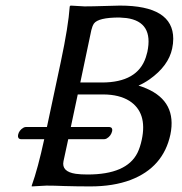

<svg xmlns="http://www.w3.org/2000/svg" viewBox="-20 -668 656 691"><path d="M308.6 -559.1 269 -371.1H346.7Q475.1 -371.1 504.9 -461.9Q507.8 -471.7 510.3 -481Q533.2 -589.4 435.5 -603Q422.9 -604.5 409.7 -605Q333.5 -605 317.9 -583Q312 -573.7 308.6 -559.1ZM284.2 -645Q311.5 -645 359.4 -646.5Q396 -647.9 411.6 -647.9Q603.5 -647.9 603.5 -528.3Q603.5 -511.2 599.6 -493.2Q586.4 -430.7 518.1 -382.3Q498.5 -368.7 478.5 -359.9Q604.5 -321.3 597.2 -212.4Q596.2 -198.2 593.3 -184.1Q567.9 -65.4 450.2 -20.5Q388.2 2.9 305.2 2.9Q256.8 2.9 210.4 1.5Q175.3 0 147 0L94.2 2.9V0Q116.2 -61 139.2 -167H54.7Q43 -168.5 44.9 -182.1Q48.3 -199.2 64.5 -208.5Q69.3 -210.9 72.8 -210.9H148.9L198.7 -444.8Q226.1 -573.7 231 -645L233.9 -647.9Q235.8 -647.9 284.2 -645ZM225.6 -167 208.5 -87.9Q200.7 -50.3 252.4 -42.5Q270 -40 295.4 -40Q435.5 -40 474.6 -117.7Q484.4 -137.7 490.2 -165Q511.2 -263.2 445.3 -305.2Q409.2 -327.6 352.5 -328.1H259.8L234.9 -210.9H374Q385.7 -209.5 383.8 -196.8Q379.9 -178.7 363.8 -169.4Q358.9 -167 354.5 -167Z"/></svg>

Font: Linux Biolinum Slanted O
Style: Slanted
Weight: 400
Designer: Philipp H. Poll
Foundry: Philipp H. Poll
Version: Version 1.0.4